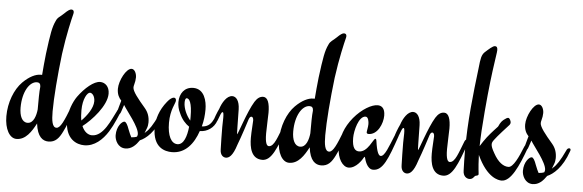

<svg xmlns="http://www.w3.org/2000/svg" viewBox="-66 -804 2913 959"><g transform="rotate(5 1391.0 -325.0)"><path d="M311 -185C305 -185 301 -181 298 -173C271 -103 254 -64 234 -64C213 -64 208 -98 208 -144C208 -212 217 -326 230 -434C243 -531 263 -615 268 -634C269 -638 270 -642 270 -646C270 -655 265 -659 257 -659C250 -659 239 -652 223 -636C205 -618 192 -615 184 -595C169 -564 163 -529 150 -428C145 -388 143 -353 140 -321H132C108 -321 76 -306 44 -274C6 -236 -20 -169 -20 -100C-20 -36 5 9 40 9C86 9 114 -35 136 -77C144 -10 172 8 200 8C235 8 253 -14 270 -49C285 -78 300 -119 317 -170C318 -173 318 -176 318 -177C318 -182 315 -185 311 -185ZM136 -261C133 -237 133 -192 133 -147C130 -118 119 -76 88 -76C60 -76 47 -108 47 -149C47 -229 81 -282 118 -282C130 -282 136 -275 136 -261Z M541 -185C534 -185 531 -181 528 -173C504 -128 472 -42 414 -42C395 -42 375 -55 363 -84C408 -118 479 -196 479 -256C479 -292 457 -311 432 -311C401 -311 357 -274 323 -227C304 -200 284 -152 284 -107C284 -11 342 11 380 11C431 11 471 -26 498 -69L515 -99C524 -118 536 -142 547 -170C548 -172 548 -174 548 -177C548 -182 545 -185 541 -185ZM351 -162C351 -220 373 -253 386 -253C398 -253 411 -237 411 -212C411 -178 382 -138 355 -111C352 -126 351 -143 351 -162Z M685 -102C688 -109 690 -122 690 -130C690 -159 682 -181 665 -201C628 -244 600 -279 600 -298C600 -303 601 -308 602 -311C606 -325 608 -338 608 -349C608 -369 598 -390 583 -390C556 -390 523 -326 523 -285C523 -257 533 -240 545 -227L541 -213C538 -204 535 -190 530 -173C529 -171 529 -169 529 -167C529 -161 532 -158 537 -158C542 -158 546 -161 550 -174L561 -207C578 -178 642 -104 642 -67C642 -64 641 -60 639 -55C630 -51 620 -50 611 -49C606 -57 601 -70 594 -87C586 -110 578 -124 570 -124C558 -124 532 -98 532 -53C532 -29 548 9 586 9C617 9 638 -13 655 -38C684 -50 729 -86 758 -170C759 -173 760 -175 760 -177C760 -182 758 -185 753 -185C747 -185 742 -181 739 -173C715 -121 696 -94 681 -82L675 -76Z M843 -35C812 -35 792 -73 792 -138C792 -205 817 -237 817 -251C817 -260 813 -265 806 -265C799 -265 786 -258 773 -241C737 -197 723 -149 723 -108C723 -7 784 7 819 7C886 7 927 -45 949 -110C986 -110 1020 -133 1032 -170C1033 -172 1034 -174 1034 -177C1034 -182 1030 -185 1025 -185C1021 -185 1017 -181 1013 -173C1000 -145 981 -135 957 -134C965 -163 968 -192 968 -219C968 -262 954 -322 898 -322C854 -322 830 -288 830 -245C830 -228 834 -208 843 -191C856 -160 875 -140 894 -127C889 -79 875 -35 843 -35ZM897 -158C877 -181 861 -216 861 -245C861 -253 862 -264 867 -267C883 -272 897 -245 897 -178Z M1376 -185C1371 -185 1366 -181 1363 -173C1340 -116 1326 -65 1299 -65C1290 -65 1280 -75 1280 -128C1280 -159 1283 -208 1283 -231C1283 -278 1273 -308 1250 -308C1233 -308 1220 -298 1208 -279C1176 -227 1140 -110 1136 -110C1135 -110 1134 -166 1133 -235C1132 -278 1115 -298 1096 -298C1068 -298 1046 -260 1036 -229C1028 -213 1013 -175 1013 -167C1013 -160 1016 -158 1020 -158C1025 -158 1029 -162 1033 -171C1045 -200 1047 -214 1055 -214C1058 -214 1060 -207 1060 -187C1060 -174 1059 -157 1059 -140C1059 -103 1060 -62 1061 -29C1061 2 1078 11 1090 11C1105 11 1124 0 1142 -58C1159 -102 1182 -174 1187 -190C1190 -197 1193 -204 1200 -204C1205 -204 1210 -198 1210 -186C1210 -171 1206 -133 1206 -99C1206 -50 1217 6 1272 6C1317 6 1342 -54 1382 -169C1383 -172 1384 -174 1384 -177C1384 -182 1380 -185 1376 -185Z M1678 -185C1672 -185 1668 -181 1665 -173C1638 -103 1621 -64 1601 -64C1580 -64 1575 -98 1575 -144C1575 -212 1584 -326 1597 -434C1610 -531 1630 -615 1635 -634C1636 -638 1637 -642 1637 -646C1637 -655 1632 -659 1624 -659C1617 -659 1606 -652 1590 -636C1572 -618 1559 -615 1551 -595C1536 -564 1530 -529 1517 -428C1512 -388 1510 -353 1507 -321H1499C1475 -321 1443 -306 1411 -274C1373 -236 1347 -169 1347 -100C1347 -36 1372 9 1407 9C1453 9 1481 -35 1503 -77C1511 -10 1539 8 1567 8C1602 8 1620 -14 1637 -49C1652 -78 1667 -119 1684 -170C1685 -173 1685 -176 1685 -177C1685 -182 1682 -185 1678 -185ZM1503 -261C1500 -237 1500 -192 1500 -147C1497 -118 1486 -76 1455 -76C1427 -76 1414 -108 1414 -149C1414 -229 1448 -282 1485 -282C1497 -282 1503 -275 1503 -261Z M1940 -170C1941 -172 1941 -174 1941 -176C1941 -182 1939 -185 1934 -185C1929 -185 1924 -181 1921 -173C1897 -115 1880 -65 1860 -65C1850 -65 1840 -80 1832 -138C1831 -145 1829 -148 1826 -148C1816 -148 1794 -78 1750 -78C1731 -78 1715 -92 1715 -143C1715 -178 1733 -254 1768 -254C1782 -254 1785 -229 1785 -218C1785 -203 1780 -184 1780 -177C1780 -172 1783 -169 1790 -169C1835 -169 1860 -227 1860 -267C1860 -305 1842 -316 1823 -316C1794 -316 1746 -290 1705 -241C1665 -192 1648 -143 1648 -86C1648 -35 1675 7 1705 7C1743 7 1772 -40 1777 -50C1778 -51 1779 -54 1780 -54C1781 -54 1782 -50 1783 -49C1785 -42 1796 7 1828 7C1877 7 1900 -54 1940 -170Z M2283 -185C2278 -185 2273 -181 2270 -173C2247 -116 2233 -65 2206 -65C2197 -65 2187 -75 2187 -128C2187 -159 2190 -208 2190 -231C2190 -278 2180 -308 2157 -308C2140 -308 2127 -298 2115 -279C2083 -227 2047 -110 2043 -110C2042 -110 2041 -166 2040 -235C2039 -278 2022 -298 2003 -298C1975 -298 1953 -260 1943 -229C1935 -213 1920 -175 1920 -167C1920 -160 1923 -158 1927 -158C1932 -158 1936 -162 1940 -171C1952 -200 1954 -214 1962 -214C1965 -214 1967 -207 1967 -187C1967 -174 1966 -157 1966 -140C1966 -103 1967 -62 1968 -29C1968 2 1985 11 1997 11C2012 11 2031 0 2049 -58C2066 -102 2089 -174 2094 -190C2097 -197 2100 -204 2107 -204C2112 -204 2117 -198 2117 -186C2117 -171 2113 -133 2113 -99C2113 -50 2124 6 2179 6C2224 6 2249 -54 2289 -169C2290 -172 2291 -174 2291 -177C2291 -182 2287 -185 2283 -185Z M2583 -185C2578 -185 2573 -181 2570 -173C2549 -120 2524 -66 2500 -66C2475 -66 2448 -84 2424 -128C2412 -149 2407 -161 2407 -172C2407 -181 2412 -188 2419 -197C2426 -208 2481 -269 2488 -276C2491 -280 2492 -284 2492 -288C2492 -294 2486 -310 2478 -310C2473 -310 2466 -306 2456 -298C2437 -282 2436 -269 2431 -262C2424 -254 2403 -233 2380 -204C2366 -185 2361 -178 2348 -157V-160C2348 -181 2350 -210 2351 -235C2370 -516 2394 -621 2394 -642C2394 -657 2389 -661 2381 -661C2370 -661 2351 -643 2332 -626C2317 -611 2314 -594 2309 -545C2293 -412 2277 -277 2277 -125C2277 -93 2278 -58 2279 -29C2279 2 2299 11 2311 11C2331 11 2333 -6 2342 -8C2347 -9 2355 -10 2355 -17C2355 -27 2351 -36 2348 -113C2399 -1 2457 5 2472 5C2518 5 2554 -73 2589 -170C2590 -172 2590 -174 2590 -177C2590 -182 2587 -185 2583 -185Z M2727 -102C2730 -109 2732 -122 2732 -130C2732 -159 2724 -181 2707 -201C2670 -244 2642 -279 2642 -298C2642 -303 2643 -308 2644 -311C2648 -325 2650 -338 2650 -349C2650 -369 2640 -390 2625 -390C2598 -390 2565 -326 2565 -285C2565 -257 2575 -240 2587 -227L2583 -213C2580 -204 2577 -190 2572 -173C2571 -171 2571 -169 2571 -167C2571 -161 2574 -158 2579 -158C2584 -158 2588 -161 2592 -174L2603 -207C2620 -178 2684 -104 2684 -67C2684 -64 2683 -60 2681 -55C2672 -51 2662 -50 2653 -49C2648 -57 2643 -70 2636 -87C2628 -110 2620 -124 2612 -124C2600 -124 2574 -98 2574 -53C2574 -29 2590 9 2628 9C2659 9 2680 -13 2697 -38C2726 -50 2771 -86 2800 -170C2801 -173 2802 -175 2802 -177C2802 -182 2800 -185 2795 -185C2789 -185 2784 -181 2781 -173C2757 -121 2738 -94 2723 -82L2717 -76Z"/></g></svg>

Font: Engagement
Style: Regular
Weight: 400
Designer: Astigmatic (AOETI)
Foundry: Astigmatic (AOETI)
Version: Version 1.000